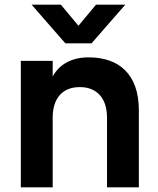

<svg xmlns="http://www.w3.org/2000/svg" viewBox="-20 -800 673 820"><path d="M115 -780H240L315 -690L390 -780H515L371 -615H259ZM437 -297.5Q437 -327 429.8 -351Q422.5 -375 408 -392Q393.5 -409 371.8 -418.5Q350 -428 321 -428Q292 -428 270.2 -418.8Q248.5 -409.5 234 -392.5Q219.5 -375.5 212.2 -351.2Q205 -327 205 -297.5V0H69V-540H205V-473.5Q215 -491.5 229.2 -506.5Q243.5 -521.5 262.5 -532.2Q281.5 -543 305.5 -549Q329.5 -555 359 -555Q407 -555 446.5 -541.5Q486 -528 514.2 -500Q542.5 -472 557.8 -429.2Q573 -386.5 573 -328V0H437Z"/></svg>

Font: Vela Sans ExtBd
Style: Regular
Weight: 800
Designer: Principal design: Mikhail Sharanda - project Manrope.
Design modification: Ravid Balaliev
Foundry: Mikhail Sharanda
Version: Version 1.001